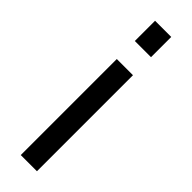

<svg xmlns="http://www.w3.org/2000/svg" viewBox="-252 -734 738 738"><g transform="rotate(45 117.0 -365.0)"><path d="M73 0V-522H161V0ZM73 -620V-730H161V-620Z"/></g></svg>

Font: PTCRaleway Medium
Style: Regular
Weight: 500
Designer: Matt McInerney, Pablo Impallari, Rodrigo Fuenzalida
Foundry: Matt McInerney, Pablo Impallari, Rodrigo Fuenzalida
Version: Version 3.000g; ttfautohint (v1.5) -l 8 -r 28 -G 28 -x 14 -D